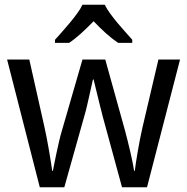

<svg xmlns="http://www.w3.org/2000/svg" viewBox="-20 -786 786 806"><path d="M492.2 0 410.2 -300.8Q408.2 -309.6 405.3 -320.6Q402.3 -331.5 399.4 -343.8Q396.5 -356 393.3 -368.7Q390.1 -381.3 387.2 -393.6Q380.4 -421.9 373 -452.1H370.1Q363.3 -421.4 356.9 -393.1Q351.6 -368.7 345.5 -342.8Q339.4 -316.9 334 -298.8L250 0H147L9.8 -536.1H103L167 -251Q171.9 -229 176.8 -203.4Q181.6 -177.7 186 -152.6Q190.4 -127.4 193.8 -105.2Q197.3 -83 199.2 -68.8H202.1Q204.6 -81.5 208.7 -102.8Q212.9 -124 218 -147.7Q223.1 -171.4 228.5 -194.6Q233.9 -217.8 238.8 -233.9L326.2 -536.1H421.9L505.9 -233.9Q510.3 -217.3 515.9 -194.8Q521.5 -172.4 526.9 -149.2Q532.2 -126 536.6 -104.5Q541 -83 543 -68.8H545.9Q547.4 -81.5 550.5 -102.8Q553.7 -124 558.1 -149.4Q562.5 -174.8 567.6 -201.4Q572.8 -228 578.1 -251L645 -536.1H735.8L597.2 0ZM535.2 -606H476.1Q451.2 -622.6 424.8 -646.2Q398.4 -669.9 373 -696.8Q346.7 -669.9 320.8 -646.2Q294.9 -622.6 270 -606H210.9V-619.1Q223.6 -633.3 240.2 -651.9Q256.8 -670.4 273.2 -690.2Q289.6 -710 304 -729.7Q318.4 -749.5 326.2 -766.1H419.9Q427.7 -749.5 442.1 -729.7Q456.5 -710 472.9 -690.2Q489.3 -670.4 506.1 -651.9Q522.9 -633.3 535.2 -619.1Z"/></svg>

Font: Genotype
Style: Regular
Weight: 400
Foundry: Ascender Corporation
Version: Version 1.00